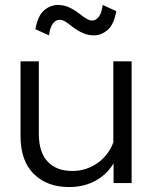

<svg xmlns="http://www.w3.org/2000/svg" viewBox="-20 -740 622 776"><path d="M512 0H439V-96L438 -124V-492H512ZM448 -213 463 -192Q468 -132 442 -85Q416 -38 368.5 -11Q321 16 259 16Q170 16 116.5 -37Q63 -90 63 -190V-492H137V-198Q137 -125 172.5 -87Q208 -49 272 -49Q317 -49 355.5 -69.5Q394 -90 419 -127Q444 -164 448 -213ZM395 -720 450 -695Q440 -640 414.5 -618.5Q389 -597 359 -597Q337 -597 316 -606Q295 -615 274 -631Q254 -647 242.5 -653.5Q231 -660 220 -660Q205 -660 193.5 -644.5Q182 -629 178 -597L123 -622Q133 -677 158.5 -698.5Q184 -720 214 -720Q237 -720 257.5 -711Q278 -702 299 -686Q319 -670 331 -663.5Q343 -657 353 -657Q368 -657 379.5 -672.5Q391 -688 395 -720Z"/></svg>

Font: Wix Madefor Display
Style: Regular
Weight: 400
Designer: Dalton Maag Ltd
Foundry: Dalton Maag Ltd
Version: Version 3.100